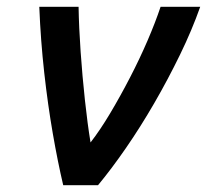

<svg xmlns="http://www.w3.org/2000/svg" viewBox="-20 -542 606 562"><path d="M165 0Q149 -68 134.5 -151.5Q120 -235 109.5 -329Q99 -423 95 -522H210Q211 -462 216 -390.5Q221 -319 228.5 -249.5Q236 -180 245 -125Q273 -161 302.5 -210.5Q332 -260 360.5 -315Q389 -370 412 -423.5Q435 -477 450 -522H566Q542 -454 507 -382Q472 -310 431.5 -240Q391 -170 348.5 -108.5Q306 -47 267 0Z"/></svg>

Font: Ubuntu Sans Mono Medium
Style: Italic
Weight: 500
Italic angle: -13.5°
Monospace: yes
Designer: Dalton Maag Ltd
Foundry: Dalton Maag Ltd
Version: Version 1.006